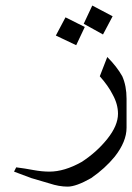

<svg xmlns="http://www.w3.org/2000/svg" viewBox="-20 -614 481 700"><path d="M441.4 -148.4Q441.4 -97.7 398.4 -43Q363.3 0 312.5 35.2Q257.8 66.4 226.6 66.4Q195.3 66.4 160.2 54.7Q132.8 46.9 93.8 35.2Q62.5 23.4 31.2 11.7L39.1 -3.9Q70.3 0 101.6 5.9Q132.8 11.7 160.2 11.7Q214.8 11.7 277.3 -23.4Q332 -58.6 371.1 -107.4Q410.2 -156.2 410.2 -199.2Q410.2 -234.4 390.6 -269.5Q375 -300.8 343.8 -335.9L371.1 -406.2Q406.2 -371.1 425.8 -335.9Q441.4 -300.8 441.4 -253.9ZM390.6 -554.7 355.5 -488.3 285.2 -527.3 316.4 -593.8ZM289.1 -515.6 257.8 -449.2 183.6 -484.4 218.8 -550.8Z"/></svg>

Font: 和音 by 宁静之雨，公众号njzyshare
Style: Regular
Weight: 400
Designer: Steve Matteson
Foundry: Ascender Corporation
Version: Version 6.00;June 8, 2018;FontCreator 11.0.0.2388 32-bit